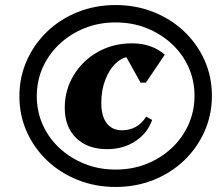

<svg xmlns="http://www.w3.org/2000/svg" viewBox="-20 -726 874 762"><path d="M439 16Q359 16 289.5 -11.5Q220 -39 168 -88Q116 -137 86.5 -202.5Q57 -268 57 -344Q57 -420 86.5 -486Q116 -552 168 -601.5Q220 -651 289.5 -678.5Q359 -706 439 -706Q519 -706 588.5 -678.5Q658 -651 710 -602Q762 -553 791.5 -487.5Q821 -422 821 -346Q821 -270 791.5 -204Q762 -138 710 -88.5Q658 -39 588.5 -11.5Q519 16 439 16ZM439 -53Q505 -53 561.5 -75.5Q618 -98 661 -138Q704 -178 728 -231.5Q752 -285 752 -346Q752 -407 728 -460Q704 -513 661 -552.5Q618 -592 561.5 -614.5Q505 -637 439 -637Q373 -637 316.5 -614.5Q260 -592 217 -552Q174 -512 150 -459Q126 -406 126 -344Q126 -283 150 -230Q174 -177 217 -137.5Q260 -98 316.5 -75.5Q373 -53 439 -53ZM405 -134Q328 -134 282.5 -178Q237 -222 237 -298Q237 -369 272.5 -427.5Q308 -486 368.5 -520Q429 -554 504 -554Q582 -554 634 -509L559 -398H538L467 -525H582V-462Q577 -473 562 -482.5Q547 -492 531 -497Q515 -502 505 -502Q470 -502 442.5 -477.5Q415 -453 398.5 -411Q382 -369 382 -318Q382 -265 403.5 -237Q425 -209 464 -209Q526 -209 560 -263L584 -250Q565 -197 517 -165.5Q469 -134 405 -134Z"/></svg>

Font: Platypi Light ExtraBold
Style: Italic
Weight: 800
Italic angle: -13°
Version: Version 1.200